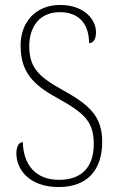

<svg xmlns="http://www.w3.org/2000/svg" viewBox="-20 -744 475 774"><path d="M216 10C333 10 392 -59 392 -173C392 -278 337 -323 231 -382C131 -437 98 -475 98 -559C98 -635 139 -695 221 -695C298 -695 339 -648 339 -570C355 -570 367 -584 367 -614C367 -668 316 -724 223 -724C121 -724 63 -652 63 -561C63 -455 112 -403 209 -350C317 -290 358 -256 358 -164C358 -71 310 -19 218 -19C121 -19 74 -83 72 -171C53 -171 46 -147 46 -125C46 -63 96 10 216 10Z"/></svg>

Font: Noto Serif Armenian Condensed ExtraLight
Style: Regular
Weight: 200
Width: 3
Designer: Monotype Design Team
Foundry: Monotype Imaging Inc.
Version: Version 2.008